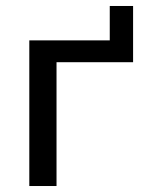

<svg xmlns="http://www.w3.org/2000/svg" viewBox="-20 -622 480 642"><path d="M78 0V-487H347V-602H425V-414H169V0Z"/></svg>

Font: Nunito Sans Medium
Style: Regular
Weight: 500
Designer: Vernon Adams
Foundry: Vernon Adams
Version: Version 3.101; ttfautohint (v1.8.4.7-5d5b);gftools[0.9.27]